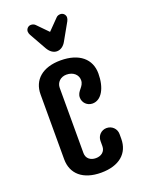

<svg xmlns="http://www.w3.org/2000/svg" viewBox="-170 -1005 840 1097"><g transform="rotate(-20 250.5 -456.5)"><path d="M321.8 -527.3C321.8 -486.8 280.8 -476.1 280.8 -436C280.8 -403.8 306.2 -378.9 338.4 -378.9C392.6 -378.9 427.7 -441.4 427.7 -529.3C427.7 -616.7 363.3 -673.3 249.5 -673.3C138.7 -673.3 76.2 -616.7 76.2 -529.8V-135.3C76.2 -45.9 140.1 9.3 249.5 9.3C360.4 9.3 422.9 -45.9 422.9 -133.8V-162.6C422.9 -194.8 397 -220.2 364.3 -220.2C332.5 -220.2 307.1 -194.8 307.1 -162.6V-130.9C307.1 -97.7 281.7 -79.1 249.5 -79.1C216.8 -79.1 191.9 -97.7 191.9 -130.9V-527.3C191.9 -559.6 216.8 -585.4 253.4 -585.4C294.9 -585.4 321.8 -559.6 321.8 -527.3ZM194.8 -766.1C207.5 -744.6 226.6 -729 249 -729C272.5 -729 292 -744.1 304.2 -766.1L362.8 -870.1C366.7 -877.4 369.1 -885.3 369.1 -892.1C369.1 -906.7 356.9 -921.9 339.4 -921.9C330.1 -921.9 320.3 -919.4 313.5 -912.1L249.5 -846.7L185.5 -912.1C178.7 -918.9 168.9 -921.9 159.7 -921.9C142.1 -921.9 129.9 -906.7 129.9 -892.1C129.9 -884.8 132.3 -877.4 136.2 -870.1Z"/></g></svg>

Font: Supermercado One
Style: Regular
Weight: 400
Designer: James Grieshaber
Foundry: James Grieshaber
Version: Version 1.002